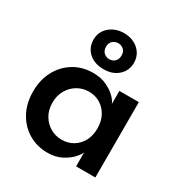

<svg xmlns="http://www.w3.org/2000/svg" viewBox="-159 -776 859 906"><g transform="rotate(30 271.0 -323.0)"><path d="M375.5 0V-76Q371.5 -64 352.8 -43Q334 -22 301.8 -5Q269.5 12 225.5 12Q168 12 122 -15.5Q76 -43 49.5 -92Q23 -141 23 -205Q23 -269 49.5 -318Q76 -367 122 -394.8Q168 -422.5 225.5 -422.5Q268.5 -422.5 300 -407.5Q331.5 -392.5 350.8 -373Q370 -353.5 374.5 -339V-410.5H480.5V0ZM128.5 -205Q128.5 -165.5 146 -136Q163.5 -106.5 191.8 -90.5Q220 -74.5 252.5 -74.5Q287.5 -74.5 314.8 -91Q342 -107.5 357.8 -136.8Q373.5 -166 373.5 -205Q373.5 -244 357.8 -273.2Q342 -302.5 314.8 -319.2Q287.5 -336 252.5 -336Q220 -336 191.8 -319.8Q163.5 -303.5 146 -274Q128.5 -244.5 128.5 -205ZM258 -461.5Q208.5 -461.5 178 -489Q147.5 -516.5 147.5 -560Q147.5 -588.5 162.2 -610.8Q177 -633 202.2 -645.5Q227.5 -658 258 -658Q289.5 -658 314.2 -645.5Q339 -633 353.5 -610.8Q368 -588.5 368 -560Q368 -516.5 337.2 -489Q306.5 -461.5 258 -461.5ZM258 -516Q276 -516 288 -527.8Q300 -539.5 300 -560Q300 -580.5 287.8 -591.8Q275.5 -603 258 -603Q241 -603 228.2 -591.8Q215.5 -580.5 215.5 -560Q215.5 -539 228 -527.5Q240.5 -516 258 -516Z"/></g></svg>

Font: League Spartan Medium
Style: Regular
Weight: 500
Foundry: The League of Moveable Type
Version: Version 2.002